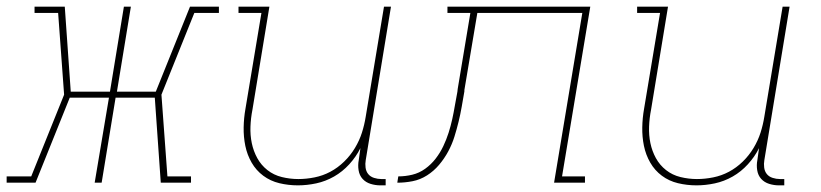

<svg xmlns="http://www.w3.org/2000/svg" viewBox="-52 -550 2472 578"><path d="M-32 0V-19H42L141 -265L123 -511H52V-530H143L161 -274H279L321 -530H342L300 -274H417L520 -530H607V-511H533L434 -265L452 -19H523V0H432L414 -256H296L254 0H233L276 -256H158L55 0Z M845 8Q816 8 789 1.5Q762 -5 740.5 -21Q719 -37 705.5 -60.5Q692 -84 686.5 -111Q681 -138 681.5 -166.5Q682 -195 687 -223L735 -511H666V-530H759L708 -220Q703 -195 702 -169Q701 -143 706 -119Q711 -95 722.5 -74Q734 -53 753 -38Q772 -23 796.5 -17Q821 -11 846 -11Q870 -11 895 -16Q920 -21 942.5 -33Q965 -45 984 -63.5Q1003 -82 1016.5 -104.5Q1030 -127 1037.5 -150.5Q1045 -174 1049 -199L1104 -530H1125L1049 -68Q1047 -57 1048.5 -45.5Q1050 -34 1056.5 -26Q1063 -18 1074 -14.5Q1085 -11 1096 -11H1109V8H1093Q1078 8 1063.5 3.5Q1049 -1 1039.5 -11.5Q1030 -22 1027.5 -37.5Q1025 -53 1028 -68L1033 -104Q1020 -78 999.5 -55.5Q979 -33 953.5 -18.5Q928 -4 900 2Q872 8 845 8Z M1144 0 1147 -19Q1168 -19 1189 -24Q1210 -29 1228 -42Q1246 -55 1259.5 -72.5Q1273 -90 1282.5 -110Q1292 -130 1298.5 -150.5Q1305 -171 1309.5 -191.5Q1314 -212 1317.5 -233Q1321 -254 1325 -274Q1325 -277 1325.5 -279Q1326 -281 1326 -283L1364 -511H1295V-530H1725L1640 -19H1709V0H1616L1701 -511H1385L1346 -279Q1346 -278 1346 -277.5Q1346 -277 1346 -276V-275Q1342 -252 1338 -229Q1334 -206 1328.5 -183.5Q1323 -161 1316 -138.5Q1309 -116 1297.5 -94.5Q1286 -73 1270 -54Q1254 -35 1233.5 -22Q1213 -9 1190 -4.5Q1167 0 1144 0Z M2045 8Q2016 8 1989 1.5Q1962 -5 1940.5 -21Q1919 -37 1905.5 -60.5Q1892 -84 1886.5 -111Q1881 -138 1881.5 -166.5Q1882 -195 1887 -223L1935 -511H1866V-530H1959L1908 -220Q1903 -195 1902 -169Q1901 -143 1906 -119Q1911 -95 1922.5 -74Q1934 -53 1953 -38Q1972 -23 1996.5 -17Q2021 -11 2046 -11Q2070 -11 2095 -16Q2120 -21 2142.5 -33Q2165 -45 2184 -63.5Q2203 -82 2216.5 -104.5Q2230 -127 2237.5 -150.5Q2245 -174 2249 -199L2304 -530H2325L2249 -68Q2247 -57 2248.5 -45.5Q2250 -34 2256.5 -26Q2263 -18 2274 -14.5Q2285 -11 2296 -11H2309V8H2293Q2278 8 2263.5 3.5Q2249 -1 2239.5 -11.5Q2230 -22 2227.5 -37.5Q2225 -53 2228 -68L2233 -104Q2220 -78 2199.5 -55.5Q2179 -33 2153.5 -18.5Q2128 -4 2100 2Q2072 8 2045 8Z"/></svg>

Font: Iosevka Slab Thin Extended
Style: Italic
Weight: 100
Width: 7
Italic angle: -9°
Monospace: yes
Designer: Belleve Invis
Foundry: Belleve Invis
Version: Version 11.1.0; ttfautohint (v1.8.3)